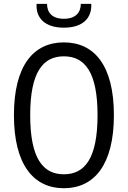

<svg xmlns="http://www.w3.org/2000/svg" viewBox="-20 -961 660 992"><path d="M568.5 -366C568.5 -623 467 -742 310 -742C153.5 -742 52 -623 52 -366C52 -110 153.5 11.5 310 11.5C467 11.5 568.5 -110 568.5 -366ZM484 -366C484 -141.5 417.5 -60.5 310 -60.5C202.5 -60.5 136 -141.5 136 -366C136 -589.5 202.5 -670 310 -670C417.5 -670 484 -589.5 484 -366ZM223 -941H169C164.5 -867.5 212.5 -818 310 -818C407.5 -818 455.5 -867.5 451.5 -941H397.5C397.5 -898.5 373 -864 310 -864C247 -864 223 -898.5 223 -941Z"/></svg>

Font: Monaspace Neon Light
Style: Regular
Weight: 300
Designer: Riley Cran & the Lettermatic Team
Foundry: Lettermatic
Version: Version 1.200 (Monaspace Neon)